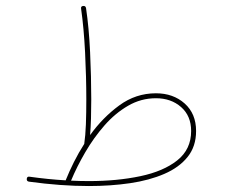

<svg xmlns="http://www.w3.org/2000/svg" viewBox="-20 -623 759 644"><path d="M69.8 -23.4Q70.8 -31.7 79.1 -30.3Q141.1 -21.5 200.2 -18.1Q212.4 -48.3 228 -79.6Q243.7 -110.8 262.7 -140.6Q262.7 -141.1 262.7 -141.6Q266.6 -167.5 268.1 -205.8Q269.5 -244.1 269.5 -289.6Q269.5 -364.3 265.4 -446.8Q261.2 -529.3 252 -593.8Q250.5 -602.1 258.8 -603Q267.1 -604 268.6 -595.7Q278.3 -530.8 282.2 -448Q286.1 -365.2 286.1 -289.6Q286.1 -255.4 285.2 -225.1Q284.2 -194.8 282.2 -169.9Q324.7 -229 380.1 -269.5Q435.5 -310.1 502.9 -310.1Q561 -310.1 599.4 -275.9Q637.7 -241.7 637.7 -183.6Q637.7 -131.8 609.1 -96.4Q580.6 -61 530.8 -39.6Q481 -18.1 416 -8.5Q351.1 1 278.3 1Q184.1 1 77.1 -13.7Q68.8 -15.1 69.8 -23.4ZM502.9 -293.5Q453.1 -293.5 409.7 -268.3Q366.2 -243.2 330.3 -202.1Q294.4 -161.1 266.1 -112.5Q237.8 -64 218.3 -17.1Q249 -15.6 278.3 -15.6Q372.6 -15.6 450.4 -32Q528.3 -48.3 574.7 -85.2Q621.1 -122.1 621.1 -183.6Q621.1 -234.4 587.4 -263.9Q553.7 -293.5 502.9 -293.5Z"/></svg>

Font: Mikhak-DS2-FD Thin
Style: Regular
Weight: 100
Designer: Amin Abedi
Version: Version 3.2